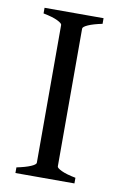

<svg xmlns="http://www.w3.org/2000/svg" viewBox="-74 -659 447 704"><g transform="rotate(10 149.0 -307.5)"><path d="M34.2 0V-21Q67.4 -27.8 86.2 -35.9Q105 -43.9 105 -50.8V-564Q105 -569.8 87.2 -578.6Q69.3 -587.4 34.2 -594.2V-615.2H253.9V-594.2Q220.7 -587.4 201.9 -579.1Q183.1 -570.8 183.1 -564V-50.8Q183.1 -44.9 200.9 -36.4Q218.8 -27.8 253.9 -21V0Z"/></g></svg>

Font: Gentium Unicode
Style: Regular
Weight: 400
Version: Version 1.009